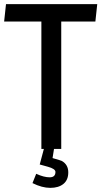

<svg xmlns="http://www.w3.org/2000/svg" viewBox="-20 -720 490 928"><path d="M276 -616V0H241L234 44Q276 56 279 58Q310 76 310 113Q310 150 286.5 169Q263 188 223 188Q183 188 137 165L155 120Q192 137 220 137Q248 137 248 111Q248 96 211.5 86Q175 76 172 75L192 0H180V-616H0L9 -700H450L441 -616Z"/></svg>

Font: Magra
Style: Regular
Weight: 400
Designer: Viviana Monsalve
Foundry: Viviana Monsalve
Version: Version 1.001